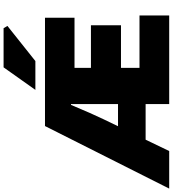

<svg xmlns="http://www.w3.org/2000/svg" viewBox="12 -1024 988 1099"><g transform="rotate(-90 506.5 -474.0)"><path d="M335 -711H955V-542H668V-448H912V-276H668V-170H968V0H461V-135H257L192 0H-23ZM671 -948H895L908 -926L707 -766H542ZM461 -293V-562H456Q406 -442 374 -376L334 -293Z"/></g></svg>

Font: Nebula Sans Black
Style: Regular
Weight: 900
Designer: Paul D. Hunt for Adobe (as Source Sans)
Foundry: Nebula Entertainment & Broadcasting LLC
Version: Version 1.010